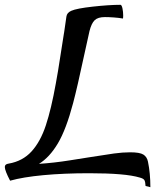

<svg xmlns="http://www.w3.org/2000/svg" viewBox="-39 -738 699 798"><path d="M586 40 566 35Q565 17 561 10.5Q557 4 542 0Q483 -18 332 -18Q227 -18 141.5 -10Q56 -2 3 13Q-19 -29 -19 -44Q-19 -56 -3 -58Q55 -68 92 -108.5Q129 -149 151.5 -217Q174 -285 193 -391Q202 -439 212 -505.5Q222 -572 227 -601Q225 -585 237 -669Q239 -685 257 -693Q279 -703 347 -710.5Q415 -718 462 -718Q467 -717 470 -703Q473 -689 473 -674Q473 -664 472 -661Q455 -664 434 -665.5Q413 -667 397 -667Q368 -667 354.5 -654Q341 -641 333 -609L312 -514Q282 -374 265 -310Q236 -200 201.5 -142Q167 -84 123 -57Q185 -61 251 -71.5Q317 -82 330 -84Q398 -95 434.5 -100Q471 -105 502 -105Q542 -105 557 -95.5Q572 -86 576 -66Q586 -18 586 40Z"/></svg>

Font: Charmonman
Style: Bold
Weight: 700
Designer: Ekaluck Peanpanawate
Foundry: Cadson Demak Co.,Ltd.
Version: Version 1.000; ttfautohint (v1.6)